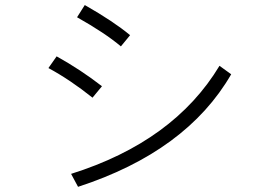

<svg xmlns="http://www.w3.org/2000/svg" viewBox="-20 -720 1040 753"><path d="M282.2 -652.3 312.5 -700.2Q425.8 -635.7 490.2 -582L454.1 -538.1Q391.6 -590.8 282.2 -652.3ZM169.9 -453.1 202.1 -499Q296.9 -446.3 379.9 -381.8L342.8 -336.9Q254.9 -407.2 169.9 -453.1ZM258.8 -38.1Q662.1 -165 840.8 -461.9L886.7 -428.7Q711.9 -126 286.1 12.7Z"/></svg>

Font: Gothic A1 Light
Style: Regular
Weight: 300
Version: Version 2.50